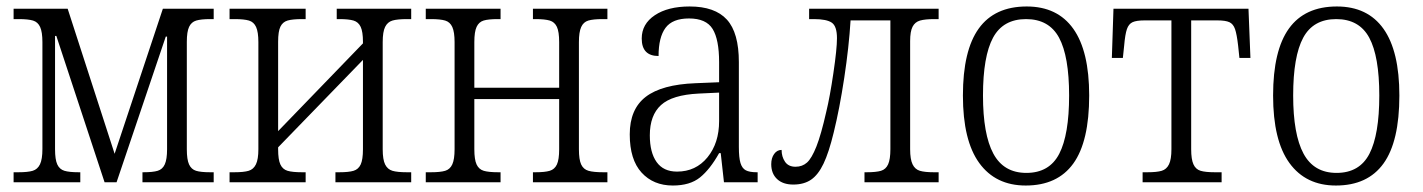

<svg xmlns="http://www.w3.org/2000/svg" viewBox="-20 -563 4394 593"><path d="M22 -31H37Q66 -31 81 -35.5Q96 -40 103.5 -55.5Q111 -71 111 -103V-433Q111 -464 104 -479.5Q97 -495 82 -499.5Q67 -504 38 -504H22V-536H189L334 -88L483 -536H640V-504H629Q601 -504 586 -499.5Q571 -495 564 -480Q557 -465 557 -434V-102Q557 -70 564 -55Q571 -40 585.5 -35.5Q600 -31 629 -31H640V0H420V-31H423Q452 -31 467 -35.5Q482 -40 489 -55.5Q496 -71 496 -102V-450H492L340 0H303L154 -452H150V-102Q150 -70 157 -55Q164 -40 179 -35.5Q194 -31 223 -31H228V0H22Z M689 -31H704Q733 -31 748 -35.5Q763 -40 770.5 -55.5Q778 -71 778 -102V-433Q778 -464 771 -479.5Q764 -495 749 -499.5Q734 -504 705 -504H689V-536H924V-504H913Q883 -504 868 -499.5Q853 -495 846 -480.5Q839 -466 839 -434V-158L1101 -429V-434Q1101 -465 1094 -480Q1087 -495 1072 -499.5Q1057 -504 1028 -504H1020V-536H1250V-504H1237Q1207 -504 1192 -499.5Q1177 -495 1169.5 -480Q1162 -465 1162 -433V-102Q1162 -70 1169.5 -55Q1177 -40 1192 -35.5Q1207 -31 1237 -31H1250V0H1016V-31H1028Q1057 -31 1072 -35.5Q1087 -40 1094 -55Q1101 -70 1101 -102V-378L839 -108V-102Q839 -70 846 -55Q853 -40 868 -35.5Q883 -31 913 -31H924V0H689Z M1295 -31H1311Q1340 -31 1355 -35.5Q1370 -40 1377 -55.5Q1384 -71 1384 -102V-433Q1384 -464 1377 -479.5Q1370 -495 1355 -499.5Q1340 -504 1311 -504H1295V-536H1526V-504H1517Q1488 -504 1473.5 -499.5Q1459 -495 1452 -480Q1445 -465 1445 -433V-292H1707V-433Q1707 -465 1700 -480Q1693 -495 1678 -499.5Q1663 -504 1634 -504H1626V-536H1856V-504H1841Q1812 -504 1797 -499.5Q1782 -495 1775 -479.5Q1768 -464 1768 -433V-102Q1768 -70 1775 -55Q1782 -40 1797.5 -35.5Q1813 -31 1843 -31H1856V0H1626V-31H1634Q1663 -31 1678 -35.5Q1693 -40 1700 -55Q1707 -70 1707 -102V-257H1445V-102Q1445 -70 1452 -55Q1459 -40 1474 -35.5Q1489 -31 1519 -31H1526V0H1295Z M1925 -148Q1925 -226 1974.5 -264Q2024 -302 2128 -306L2201 -309V-371Q2201 -441 2181 -473.5Q2161 -506 2108 -506Q2057 -506 2035.5 -477Q2014 -448 2014 -390Q1962 -390 1962 -444Q1962 -489 2002.5 -516Q2043 -543 2110 -543Q2188 -543 2225 -502.5Q2262 -462 2262 -371V-109Q2262 -76 2267 -59.5Q2272 -43 2283.5 -37Q2295 -31 2317 -31H2320V0H2216L2206 -90H2201Q2173 -40 2142 -15Q2111 10 2058 10Q1998 10 1961.5 -30Q1925 -70 1925 -148ZM2201 -189V-277L2138 -274Q2056 -270 2021.5 -238.5Q1987 -207 1987 -145Q1987 -92 2008 -62.5Q2029 -33 2071 -33Q2129 -33 2165 -77Q2201 -121 2201 -189Z M2362 -56Q2362 -75 2371 -87.5Q2380 -100 2394 -100Q2394 -79 2404.5 -63.5Q2415 -48 2437 -48Q2458 -48 2472.5 -61Q2487 -74 2501.5 -110.5Q2516 -147 2532 -218Q2543 -263 2554 -337.5Q2565 -412 2565 -445Q2565 -482 2549 -493Q2533 -504 2494 -504H2479V-536H2879V-504H2866Q2837 -504 2821.5 -499.5Q2806 -495 2798.5 -480.5Q2791 -466 2791 -436V-102Q2791 -71 2798.5 -55.5Q2806 -40 2821 -35.5Q2836 -31 2864 -31H2879V0H2650V-31H2657Q2686 -31 2701 -35.5Q2716 -40 2723 -55.5Q2730 -71 2730 -102V-500H2607Q2602 -418 2587.5 -322.5Q2573 -227 2555 -154Q2540 -92 2523.5 -57.5Q2507 -23 2485 -8Q2463 7 2430 7Q2398 7 2380 -10Q2362 -27 2362 -56Z M2954 -268Q2954 -407 3003 -475Q3052 -543 3151 -543Q3246 -543 3295 -474Q3344 -405 3344 -268Q3344 -126 3295 -58Q3246 10 3148 10Q3055 10 3004.5 -59.5Q2954 -129 2954 -268ZM3282 -268Q3282 -389 3251 -446.5Q3220 -504 3149 -504Q3078 -504 3047 -446.5Q3016 -389 3016 -268Q3016 -148 3048 -88.5Q3080 -29 3150 -29Q3221 -29 3251.5 -88Q3282 -147 3282 -268Z M3509 -31H3524Q3553 -31 3568 -35.5Q3583 -40 3590.5 -55.5Q3598 -71 3598 -102V-500H3515Q3490 -500 3478 -494.5Q3466 -489 3460.5 -473Q3455 -457 3452 -422L3448 -384H3414L3419 -536H3836L3842 -384H3808L3804 -422Q3800 -457 3794.5 -473Q3789 -489 3777 -494.5Q3765 -500 3740 -500H3659V-102Q3659 -71 3666 -55.5Q3673 -40 3688 -35.5Q3703 -31 3732 -31H3753V0H3509Z M3912 -268Q3912 -407 3961 -475Q4010 -543 4109 -543Q4204 -543 4253 -474Q4302 -405 4302 -268Q4302 -126 4253 -58Q4204 10 4106 10Q4013 10 3962.5 -59.5Q3912 -129 3912 -268ZM4240 -268Q4240 -389 4209 -446.5Q4178 -504 4107 -504Q4036 -504 4005 -446.5Q3974 -389 3974 -268Q3974 -148 4006 -88.5Q4038 -29 4108 -29Q4179 -29 4209.5 -88Q4240 -147 4240 -268Z"/></svg>

Font: Noto Serif NarrowLight
Style: Regular
Weight: 300
Width: 4
Designer: Monotype Design Team
Foundry: Monotype Imaging Inc.
Version: Version 1.001